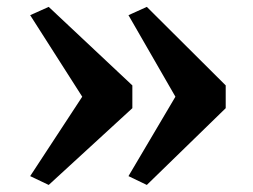

<svg xmlns="http://www.w3.org/2000/svg" viewBox="-20 -564 716 544"><path d="M396 -544.5 619.5 -322V-257.5L396 -40L344 -65L477 -290L344 -521ZM118 -544.5 355 -322V-257.5L118 -40L65.5 -65L213 -290L65.5 -521Z"/></svg>

Font: Merriweather 48pt ExtraBold
Style: Regular
Weight: 800
Version: Version 2.100